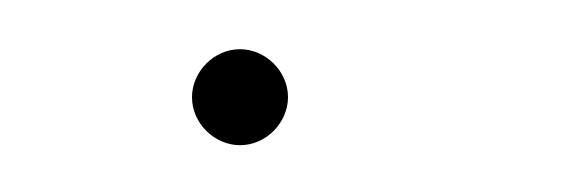

<svg xmlns="http://www.w3.org/2000/svg" viewBox="-20 -308 240 80"><path d="M60 -267.5C60 -256.5 69.5 -247.5 80 -247.5C91 -247.5 100 -257 100 -267.5C100 -278.5 90.5 -287.5 80 -287.5C69 -287.5 60 -278 60 -267.5Z"/></svg>

Font: ZnikomitNo24
Style: Regular
Weight: 500
Designer: gluk
Foundry: gluk
Version: Version 0.55